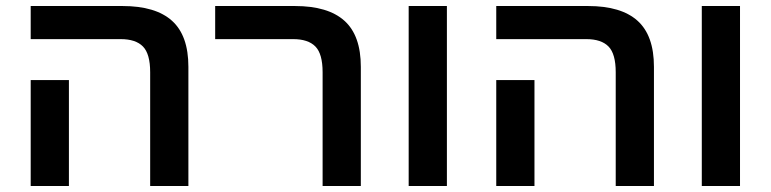

<svg xmlns="http://www.w3.org/2000/svg" viewBox="-20 -618 2561 638"><path d="M479 0V-378Q479 -439 455 -463.5Q431 -488 381 -488H82V-598H387Q497 -598 551.5 -549Q606 -500 606 -396V0ZM82 0V-352H209V0Z M1052 0V-378Q1052 -439 1028 -463.5Q1004 -488 954 -488H695V-598H960Q1070 -598 1124.5 -549Q1179 -500 1179 -396V0Z M1338 0V-598H1465V0Z M2026 0V-378Q2026 -439 2002 -463.5Q1978 -488 1928 -488H1629V-598H1934Q2044 -598 2098.5 -549Q2153 -500 2153 -396V0ZM1629 0V-352H1756V0Z M2312 0V-598H2439V0Z"/></svg>

Font: Noto Sans Hebrew SemiBold
Style: Regular
Weight: 600
Designer: Monotype Design Team
Foundry: Monotype Imaging Inc.
Version: Version 2.003